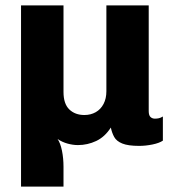

<svg xmlns="http://www.w3.org/2000/svg" viewBox="-20 -531 640 712"><path d="M58 161V-511H215.5V-190Q215.5 -146 237 -125.2Q258.5 -104.5 293 -104.5Q316.5 -104.5 335 -115Q353.5 -125.5 364 -145.5Q374.5 -165.5 374.5 -192.5V-511H531.5V-119Q531.5 -103.5 538 -97.2Q544.5 -91 554.5 -91Q562 -91 569 -92.5Q576 -94 584 -99V-9.5Q571 -0.5 545.5 4.8Q520 10 496 10Q455 10 433.5 1.2Q412 -7.5 403.5 -23Q395 -38.5 391 -58Q369 -23.5 336.8 -8.2Q304.5 7 269 7Q250.5 7 230.5 1.5Q210.5 -4 193.5 -15.5Q204 -0.5 209.8 27.8Q215.5 56 215.5 87.5V161Z"/></svg>

Font: Chivo Mono Medium
Style: Regular
Weight: 500
Monospace: yes
Designer: Hector Gatti
Foundry: Omnibus-Type
Version: Version 1.008